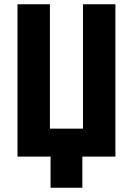

<svg xmlns="http://www.w3.org/2000/svg" viewBox="-20 -734 623 900"><path d="M217 146V0H62V-714H214V-131H369V-714H521V0H366V146Z"/></svg>

Font: Noto Sans ExtraCondensed ExtraBold
Style: Regular
Weight: 800
Width: 2
Designer: Monotype Design Team
Foundry: Monotype Imaging Inc.
Version: Version 2.013; ttfautohint (v1.8.4.7-5d5b)